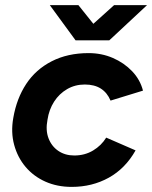

<svg xmlns="http://www.w3.org/2000/svg" viewBox="-20 -720 596 752"><path d="M261 12Q204 12 158 -8.5Q112 -29 80.5 -66Q49 -103 35.5 -152.5Q22 -202 32 -258Q45 -334 82.5 -391Q120 -448 182.5 -480Q245 -512 327 -512Q378 -512 422 -493Q466 -474 497.5 -441Q529 -408 540 -365L413 -326Q400 -357 375 -373Q350 -389 312 -389Q274 -389 243 -371Q212 -353 192 -322Q172 -291 166 -251Q158 -210 170 -178.5Q182 -147 208.5 -129Q235 -111 271 -111Q312 -111 344.5 -130.5Q377 -150 396 -181L511 -131Q471 -60 406 -24Q341 12 261 12ZM277 -562V-565L427 -700H556L408 -562ZM276 -562 175 -700H287L395 -565L394 -562Z"/></svg>

Font: Figtree Light
Style: Bold Italic
Weight: 700
Italic angle: -9.5°
Version: Version 2.000